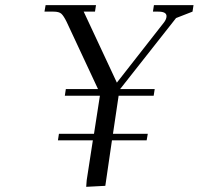

<svg xmlns="http://www.w3.org/2000/svg" viewBox="-20 -722 776 746"><path d="M152.8 -676.8 157.2 -702.1H353L349.1 -676.8H305.2L434.1 -400.9L618.2 -636.2Q627 -648.4 627 -659.2Q627 -676.8 595.2 -676.8H574.2L578.1 -702.1H731.9L728 -676.8L664.1 -651.9L446.8 -376H581.1L577.1 -350.1H440.9L418.9 -202.1H554.2L549.8 -176.8H415L389.2 0L314.9 3.9L316.9 -22L340.8 -176.8H205.1L209 -202.1H345.2L368.2 -350.1H231.9L235.8 -376H360.8L238.8 -637.2Q227.5 -660.2 218.5 -668.5Q209.5 -676.8 188 -676.8Z"/></svg>

Font: Dihjauti
Style: Italic
Weight: 400
Italic angle: -9°
Designer: T. Christopher White
Version: Version 3.0.0